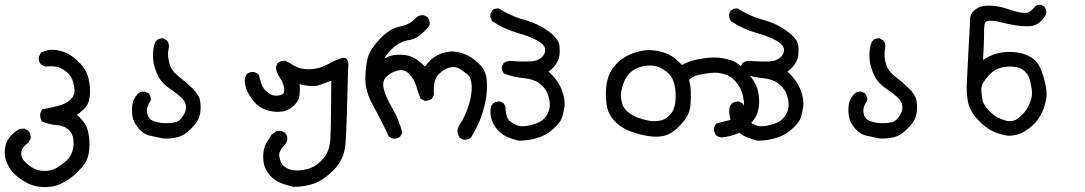

<svg xmlns="http://www.w3.org/2000/svg" viewBox="-25 -465 4545 804"><path d="M143.1 317.4Q114.7 314.5 90.3 302.2Q82 297.9 74 293Q65.9 288.1 58.1 282.5Q50.3 276.9 42.5 270Q18.6 249.5 5.4 220.7Q-1.5 206.1 -3.9 190.7Q-6.3 175.3 -4.4 159.4Q-2.4 143.6 2.9 130.4Q8.3 117.2 17.6 106.9Q35.2 86.9 55.7 75.7L56.6 75.2H58.1L75.7 73.2H77.6L79.1 74.2L92.8 82L93.8 82.5L94.7 83.5Q104.5 96.7 103.5 114.7V116.2L102.5 117.2L94.7 130.9L94.2 131.8L93.3 132.8Q78.6 143.1 71.3 154.1Q64 165 64 175.8Q63.5 198.7 84.5 217.3Q106.4 237.3 126 244.6Q145.5 252 169.4 250.5Q174.3 250 179 249.5Q183.6 249 188 247.8Q192.4 246.6 196.8 245.1Q201.2 243.7 205.3 241.7Q209.5 239.7 213.4 237.3Q233.9 224.6 252.4 208.5Q270.5 192.9 277.8 169.4Q285.2 146 282.2 118.7Q279.8 92.8 260.3 76.7Q250.5 68.4 238.8 64Q227.1 59.6 212.4 58.6Q181.2 56.6 152.8 44.4L151.4 43.9L150.4 42.5Q141.6 28.8 143.6 11.2V10.3L144 9.3L149.9 -4.4L151.4 -7.3L154.3 -7.8Q189.9 -13.7 223.1 -22.9Q254.9 -31.7 272 -49.8Q289.1 -67.4 287.1 -87.9Q285.2 -109.9 278.3 -129.9Q271.5 -148.9 255.9 -162.1Q240.2 -175.8 222.2 -182.6Q204.1 -189.5 165.5 -186.5H163.6L162.1 -187L147.5 -194.8L146.5 -195.3L146 -196.3Q135.3 -208 137.7 -226.1V-227.1L138.2 -228L145 -242.7L146 -244.6L147.9 -245.6Q162.1 -252.4 176.8 -255.1Q191.4 -257.8 206.1 -255.9Q233.9 -252 254.4 -242.7Q274.9 -233.4 305.2 -205.1Q336.4 -175.8 345.7 -136.7Q354.5 -98.1 351.1 -63.5Q349.1 -45.4 343 -31.7Q336.9 -18.1 326.7 -8.3Q311 5.9 296.9 15.6Q298.8 17.1 301 19.3Q303.2 21.5 305.4 23.7Q307.6 25.9 310.1 28.3Q312.5 30.8 314.9 33.7Q317.4 36.6 320.3 39.6Q339.4 60.5 345.7 94.2Q351.6 126.5 349.1 156.7Q346.7 187 336.9 207.5Q327.1 228 296.9 257.8Q282.2 272.5 265.1 284.2Q248 295.9 229.5 304.7Q191.4 322.3 143.1 317.4Z M660.6 115.2Q633.8 109.4 606.9 104Q602.1 103 597.4 101.6Q592.8 100.1 588.4 98.1Q584 96.2 579.8 93.8Q575.7 91.3 571.8 88.4Q567.9 85.4 564.2 82Q560.5 78.6 557.1 74.7Q536.6 51.8 531.2 29.3Q526.4 7.3 528.3 -20Q530.3 -48.3 551.3 -71.3H551.8V-71.8Q564.5 -83.5 582 -81.1H582.5L583.5 -80.6L596.2 -74.7L597.7 -74.2L598.1 -72.8Q607.4 -61.5 606.4 -45.4V-43.9L605.5 -42.5Q590.8 -21.5 590.3 -4.2Q589.8 13.2 597.7 26.4Q605.5 39.1 625.5 44.4Q647.5 50.8 671.4 50.8Q683.6 50.8 693.4 49.6Q703.1 48.3 710.9 46.4Q715.3 44.9 719.7 42.5Q724.1 40 727.8 37.1Q731.4 34.2 734.9 29.8Q744.6 17.6 750.5 3.4Q755.9 -10.3 752.4 -27.3Q751 -35.2 745.6 -43.2Q740.2 -51.3 731 -59.6Q724.6 -64.9 717 -71Q709.5 -77.1 700.9 -83.3Q692.4 -89.4 683.1 -95.7Q653.8 -116.2 638.7 -143.6Q634.3 -152.8 630.4 -161.6Q626.5 -170.4 623.8 -179.4Q621.1 -188.5 619.1 -197.3Q614.3 -223.1 616.2 -248.5Q618.2 -273.9 627.4 -292.5L627.9 -293.5L628.9 -293.9Q640.1 -305.7 657.7 -304.7H659.2L660.2 -303.7L672.9 -295.9L673.8 -295.4L674.3 -294.9Q685.1 -281.7 681.6 -263.7Q676.8 -241.2 680.2 -219.2Q683.6 -197.3 691.9 -179.7Q700.2 -163.1 727.5 -141.1Q756.8 -118.7 781.7 -94.2Q808.1 -68.4 812.5 -44.9Q816.4 -22.9 814.5 -2Q813.5 8.8 811 18.1Q808.6 27.3 804.7 35.6Q796.9 52.2 772 76.7Q747.1 102.1 719.2 109.4Q691.9 116.2 662.1 115.2H661.6Z M1203.6 317.4Q1197.3 315.9 1190.7 314.2Q1184.1 312.5 1177.5 310.5Q1170.9 308.6 1164.6 306.4Q1158.2 304.2 1152.3 301.8Q1139.2 296.9 1127.9 289.1Q1116.7 281.2 1106.4 270.5Q1100.1 263.2 1095 255.6Q1089.8 248 1086.2 239.7Q1082.5 231.4 1080.6 223.1Q1075.2 197.8 1078.1 173.3Q1081.1 149.4 1091.3 132.3Q1100.6 116.2 1111.3 100.1L1111.8 99.6L1112.8 98.6L1131.3 85L1132.8 84H1134.3L1150.9 83H1152.3L1153.8 83.5L1167.5 90.3L1168.9 90.8L1169.4 91.8Q1180.2 104.5 1177.7 122.6V124L1177.2 124.5L1170.4 138.2L1169.9 139.2L1168.9 140.1Q1141.1 167 1144.5 189Q1146.5 200.7 1149.7 209.5Q1152.8 218.3 1156.7 223.6Q1161.1 229 1167.7 233.6Q1174.3 238.3 1182.6 242.2Q1199.2 250 1226.6 248.5Q1254.4 247.1 1279.8 236.8Q1305.2 226.6 1330.6 196.8Q1355.5 167.5 1358.4 115.7Q1361.3 63.5 1362.3 -127Q1336.9 -117.2 1312.5 -108.9Q1284.7 -99.1 1229.5 -112.3Q1231.9 -88.9 1229.5 -68.4Q1228 -55.2 1222.2 -43.9Q1216.3 -32.7 1206.5 -23.4Q1200.2 -17.6 1193.6 -12.9Q1187 -8.3 1180.2 -5.1Q1173.3 -2 1166.5 0Q1146 4.9 1123 2.4Q1100.1 0 1079.1 -8.8Q1058.1 -17.6 1040.5 -37.6Q1023.4 -57.1 1011.2 -81.5Q999 -106 1000 -136.7V-138.2L1000.5 -139.2L1007.3 -152.8L1007.8 -154.3L1008.8 -154.8Q1021.5 -165.5 1039.6 -163.1H1041L1041.5 -162.6L1055.2 -155.8L1057.6 -154.3L1058.6 -151.9Q1064 -131.3 1070.3 -112.3Q1076.2 -94.2 1095.7 -78.1Q1114.3 -62.5 1135.7 -64.5Q1146.5 -65.4 1153.1 -68.1Q1159.7 -70.8 1162.1 -74.7Q1167.5 -84 1163.6 -102.1Q1159.7 -121.6 1147.5 -138.7Q1134.3 -157.7 1129.9 -181.6V-183.6L1130.4 -185.1L1137.2 -199.7L1137.7 -201.2L1139.2 -202.1Q1152.8 -212.4 1169.9 -210H1170.4L1171.4 -209.5L1186 -202.6L1186.5 -202.1H1187Q1216.3 -181.2 1241.2 -177.2Q1266.6 -172.9 1294.4 -177.2Q1322.3 -181.6 1348.1 -195.8Q1375.5 -211.4 1404.3 -221.2Q1411.1 -223.6 1416.5 -222.7Q1438.5 -219.7 1432.6 -174.3Q1426.8 73.7 1421.9 136.7Q1420.4 152.8 1416.7 168Q1413.1 183.1 1407 196.8Q1400.9 210.4 1392.3 222.9Q1383.8 235.4 1373 246.1Q1329.6 290 1289.6 303.7Q1250 317.4 1205.1 317.4H1204.6Z M1915.5 119.6 1901.9 112.8 1900.4 111.8 1899.4 110.8Q1895 104 1892.8 96.7Q1890.6 89.4 1890.6 81.1V80.6Q1891.6 68.4 1908.7 42Q1924.3 18.1 1938.5 -26.9Q1952.1 -71.3 1950.2 -106.4Q1948.2 -140.6 1932.1 -153.8Q1914.6 -168 1897.5 -178.2Q1881.8 -187 1859.4 -182.6Q1836.9 -178.2 1812 -154.3Q1788.1 -131.3 1792 -69.8V-68.4L1791.5 -66.9L1784.7 -53.2L1784.2 -51.8L1782.7 -51.3Q1771.5 -42 1754.4 -43H1753.4L1752.4 -43.5L1738.8 -50.3L1736.8 -51.3L1735.8 -53.2Q1725.1 -78.1 1717.8 -105Q1711.4 -129.9 1689.9 -153.8Q1669.9 -176.3 1642.6 -169.9Q1613.3 -163.6 1593.3 -144Q1574.7 -126 1581.5 -95.7Q1588.4 -62.5 1616.2 -15.1Q1645 33.7 1659.2 88.4L1659.7 90.8L1658.7 92.8L1651.9 105.5L1651.4 106.4L1650.4 106.9Q1638.7 117.7 1620.6 115.2H1619.1L1618.7 114.7L1605 107.9L1603 106.9L1602.1 105Q1573.7 42.5 1539.6 -18.6Q1503.9 -81.5 1504.9 -136.7Q1505.9 -191.4 1515.6 -225.1Q1525.9 -259.8 1566.4 -302.7Q1607.4 -346.2 1650.9 -354Q1690.4 -360.8 1719.2 -392.6L1719.7 -393.1H1720.2Q1725.6 -397.9 1732.9 -399.9Q1740.2 -401.9 1748.5 -401.4H1749.5L1750.5 -400.9L1764.2 -394L1765.6 -393.1L1766.6 -392.1Q1775.4 -378.4 1774.4 -361.8V-360.4L1773.4 -358.9Q1762.7 -345.2 1752.2 -334.5Q1741.7 -323.7 1731.2 -315.9Q1720.7 -308.1 1710.2 -303.5Q1699.7 -298.8 1689 -297.4Q1650.9 -292.5 1618.2 -261.7Q1594.7 -240.2 1584.5 -219.7Q1592.8 -224.6 1601.1 -227.8Q1609.4 -231 1618.2 -232.9Q1644.5 -238.3 1672.4 -234.4Q1700.7 -230 1723.1 -213.4Q1732.4 -206.5 1740.2 -199.7Q1748 -192.9 1754.4 -186.5Q1775.9 -213.4 1789.6 -223.1Q1804.7 -233.9 1820.6 -240Q1836.4 -246.1 1854.5 -248.5Q1864.3 -250 1874.3 -249.3Q1884.3 -248.5 1894.8 -246.3Q1905.3 -244.1 1916 -240Q1926.8 -235.8 1938 -230.5Q1948.7 -224.6 1960 -215.8Q1971.2 -207 1982.9 -195.8Q2007.3 -171.9 2012.2 -138.2Q2016.6 -105.5 2011.7 -64.9Q2006.8 -23.9 1990.5 22.5Q1974.1 68.8 1947.3 110.4L1946.8 111.3L1946.3 111.8Q1935.5 121.1 1917.5 120.1H1916.5Z M2146 124Q2134.3 121.1 2122.6 117.2Q2110.8 113.3 2099.1 108.4Q2075.7 98.6 2058.6 78.6Q2041.5 58.6 2034.7 38.1Q2027.3 17.6 2029.3 -9.3Q2030.3 -22 2039.1 -30.3V-30.8Q2050.8 -41 2067.9 -40H2068.8L2070.3 -39.6L2083 -32.7L2083.5 -32.2L2084 -31.2Q2093.8 -22 2091.8 -5.9Q2095.7 30.3 2108.9 41Q2123 52.7 2138.7 59.1Q2153.3 65.4 2174.3 63Q2195.8 60.5 2220.2 52.2Q2243.7 43.9 2257.3 27.3Q2271 11.2 2274.9 -6.8Q2279.3 -24.4 2275.9 -43.9Q2272.5 -63.5 2264.2 -81.1Q2255.9 -97.7 2233.4 -116.2Q2210.4 -133.8 2169.4 -137.7Q2125.5 -141.6 2086.9 -156.7L2085.4 -157.2L2084.5 -158.2Q2075.2 -168.9 2076.2 -185.1V-186L2076.7 -187.5L2083.5 -200.2L2084.5 -201.2L2085.4 -202.1Q2102.1 -212.9 2125 -209Q2169.9 -206.1 2199.7 -208Q2213.9 -209 2225.1 -213.6Q2236.3 -218.3 2245.1 -226.6Q2261.2 -243.2 2257.3 -261.7Q2253.4 -280.3 2223.1 -296.4Q2190.9 -314 2139.2 -328.1Q2112.3 -335.9 2086.7 -347.9Q2061 -359.9 2036.6 -376L2035.6 -376.5L2035.2 -377.9Q2027.3 -390.1 2028.3 -405.8V-406.7L2028.8 -407.7L2034.7 -419.4L2035.2 -420.4L2036.1 -421.4Q2046.9 -430.7 2063 -429.7H2064.5L2065.9 -428.7Q2082 -418 2099.1 -409.4Q2116.2 -400.9 2134.3 -393.8Q2152.3 -386.7 2170.9 -381.8Q2190.4 -376.5 2208 -369.4Q2225.6 -362.3 2241.5 -353.5Q2257.3 -344.7 2271 -334.5Q2314 -302.2 2317.4 -275.9Q2318.8 -264.2 2318.8 -252.9Q2318.8 -241.7 2317.4 -231Q2314 -209.5 2298.8 -190.4Q2287.1 -175.8 2272.5 -165.5Q2310.5 -130.4 2326.2 -91.3Q2342.8 -49.3 2338.4 -17.6Q2335.9 -2.4 2333.3 9.8Q2330.6 22 2327.1 30.8Q2320.3 49.3 2291 75.7Q2261.7 102.1 2224.6 112.8Q2188.5 124 2147.5 124H2147Z M2995.6 110.4Q2992.7 109.9 2989.5 109.1Q2986.3 108.4 2983.6 107.4Q2981 106.4 2978.5 104.7Q2976.1 103 2973.6 101.1L2973.1 100.6L2972.7 100.1Q2968.3 93.8 2966.3 86.4Q2964.4 79.1 2964.8 70.8V69.8L2965.3 68.8L2972.2 55.2L2973.6 52.7L2976.1 51.8Q3003.4 44.9 3029.8 38.1Q3054.2 31.7 3074.2 7.8Q3080.6 0 3084.5 -8.1Q3088.4 -16.1 3089.8 -24.7Q3091.3 -33.2 3089.8 -42Q3085.9 -70.8 3078.1 -88.6Q3070.3 -106.4 3053.2 -126Q3036.6 -145.5 3008.8 -154.3Q2981 -163.1 2952.1 -159.7Q2942.4 -158.7 2933.3 -157.2Q2924.3 -155.8 2916 -154.5Q2907.7 -153.3 2899.9 -151.4Q2880.4 -147.5 2860.4 -130.9Q2867.2 -105 2867.7 -82.5Q2868.2 -59.6 2867.2 -34.7Q2866.7 -25.9 2865.5 -17.6Q2864.3 -9.3 2861.8 -1.2Q2859.4 6.8 2856 14.6Q2845.7 37.6 2817.4 65.4Q2789.1 94.2 2760.3 102.5Q2731.9 110.4 2694.8 105.5Q2676.8 103 2657.7 98.4Q2638.7 93.8 2618.7 86.4Q2577.6 72.3 2549.8 43Q2522 13.7 2516.1 -22Q2510.7 -56.2 2512.7 -90.3Q2514.6 -124.5 2525.9 -151.9Q2537.1 -180.2 2564.9 -206.1Q2592.8 -231.9 2633.3 -244.6Q2653.8 -251.5 2672.6 -253.9Q2691.4 -256.3 2708.5 -254.4Q2742.7 -251 2772 -238.3Q2786.1 -232.4 2800.8 -220.7Q2815.4 -209 2830.6 -192.9Q2843.8 -200.2 2857.4 -205.3Q2871.1 -210.4 2884.8 -213.9Q2894.5 -215.8 2904.3 -217.8Q2914.1 -219.7 2923.8 -220.9Q2933.6 -222.2 2943.4 -223.1Q2972.7 -225.6 2998 -221.7Q3010.3 -219.7 3021.7 -216.8Q3033.2 -213.9 3043.9 -210Q3065.9 -202.1 3102.1 -163.6Q3113.8 -150.9 3122.8 -138.4Q3131.8 -126 3137.9 -113.8Q3144 -101.6 3147.5 -89.8Q3156.2 -55.2 3153.3 -25.9Q3150.4 3.4 3141.1 21.5Q3131.8 39.6 3106 64.5Q3080.1 89.4 3053.2 98.1Q3026.9 107.4 2996.6 110.4H2996.1ZM2743.7 39.1Q2762.7 33.7 2779.1 17.3Q2795.4 1 2800.3 -22.9Q2805.7 -48.3 2804.2 -74.7Q2803.7 -88.4 2801.3 -100.8Q2798.8 -113.3 2794.9 -125Q2787.1 -147.9 2768.1 -163.1Q2765.1 -165.5 2762 -168Q2758.8 -170.4 2755.4 -172.4Q2752 -174.3 2748.8 -176.3Q2745.6 -178.2 2742.2 -179.9Q2738.8 -181.6 2735.4 -182.9Q2731.9 -184.1 2728.5 -185.5Q2708.5 -192.4 2684.1 -189.9Q2659.7 -187.5 2640.1 -178.2Q2630.4 -173.8 2622.3 -167.7Q2614.3 -161.6 2607.4 -154.3Q2600.6 -147 2594.7 -136.2Q2588.9 -125.5 2584 -110.8Q2574.2 -82 2575.2 -62.5Q2576.2 -42 2582.5 -24.9Q2588.9 -8.3 2605.5 4.9Q2609.4 8.3 2614 11.2Q2618.7 14.2 2623.3 16.8Q2627.9 19.5 2633.1 22Q2638.2 24.4 2643.6 26.9Q2665.5 35.2 2689.9 40Q2713.9 44.9 2743.7 39.1Z M3146 124Q3134.3 121.1 3122.6 117.2Q3110.8 113.3 3099.1 108.4Q3075.7 98.6 3058.6 78.6Q3041.5 58.6 3034.7 38.1Q3027.3 17.6 3029.3 -9.3Q3030.3 -22 3039.1 -30.3V-30.8Q3050.8 -41 3067.9 -40H3068.8L3070.3 -39.6L3083 -32.7L3083.5 -32.2L3084 -31.2Q3093.8 -22 3091.8 -5.9Q3095.7 30.3 3108.9 41Q3123 52.7 3138.7 59.1Q3153.3 65.4 3174.3 63Q3195.8 60.5 3220.2 52.2Q3243.7 43.9 3257.3 27.3Q3271 11.2 3274.9 -6.8Q3279.3 -24.4 3275.9 -43.9Q3272.5 -63.5 3264.2 -81.1Q3255.9 -97.7 3233.4 -116.2Q3210.4 -133.8 3169.4 -137.7Q3125.5 -141.6 3086.9 -156.7L3085.4 -157.2L3084.5 -158.2Q3075.2 -168.9 3076.2 -185.1V-186L3076.7 -187.5L3083.5 -200.2L3084.5 -201.2L3085.4 -202.1Q3102.1 -212.9 3125 -209Q3169.9 -206.1 3199.7 -208Q3213.9 -209 3225.1 -213.6Q3236.3 -218.3 3245.1 -226.6Q3261.2 -243.2 3257.3 -261.7Q3253.4 -280.3 3223.1 -296.4Q3190.9 -314 3139.2 -328.1Q3112.3 -335.9 3086.7 -347.9Q3061 -359.9 3036.6 -376L3035.6 -376.5L3035.2 -377.9Q3027.3 -390.1 3028.3 -405.8V-406.7L3028.8 -407.7L3034.7 -419.4L3035.2 -420.4L3036.1 -421.4Q3046.9 -430.7 3063 -429.7H3064.5L3065.9 -428.7Q3082 -418 3099.1 -409.4Q3116.2 -400.9 3134.3 -393.8Q3152.3 -386.7 3170.9 -381.8Q3190.4 -376.5 3208 -369.4Q3225.6 -362.3 3241.5 -353.5Q3257.3 -344.7 3271 -334.5Q3314 -302.2 3317.4 -275.9Q3318.8 -264.2 3318.8 -252.9Q3318.8 -241.7 3317.4 -231Q3314 -209.5 3298.8 -190.4Q3287.1 -175.8 3272.5 -165.5Q3310.5 -130.4 3326.2 -91.3Q3342.8 -49.3 3338.4 -17.6Q3335.9 -2.4 3333.3 9.8Q3330.6 22 3327.1 30.8Q3320.3 49.3 3291 75.7Q3261.7 102.1 3224.6 112.8Q3188.5 124 3147.5 124H3147Z M3660.6 115.2Q3633.8 109.4 3606.9 104Q3602.1 103 3597.4 101.6Q3592.8 100.1 3588.4 98.1Q3584 96.2 3579.8 93.8Q3575.7 91.3 3571.8 88.4Q3567.9 85.4 3564.2 82Q3560.5 78.6 3557.1 74.7Q3536.6 51.8 3531.2 29.3Q3526.4 7.3 3528.3 -20Q3530.3 -48.3 3551.3 -71.3H3551.8V-71.8Q3564.5 -83.5 3582 -81.1H3582.5L3583.5 -80.6L3596.2 -74.7L3597.7 -74.2L3598.1 -72.8Q3607.4 -61.5 3606.4 -45.4V-43.9L3605.5 -42.5Q3590.8 -21.5 3590.3 -4.2Q3589.8 13.2 3597.7 26.4Q3605.5 39.1 3625.5 44.4Q3647.5 50.8 3671.4 50.8Q3683.6 50.8 3693.4 49.6Q3703.1 48.3 3710.9 46.4Q3715.3 44.9 3719.7 42.5Q3724.1 40 3727.8 37.1Q3731.4 34.2 3734.9 29.8Q3744.6 17.6 3750.5 3.4Q3755.9 -10.3 3752.4 -27.3Q3751 -35.2 3745.6 -43.2Q3740.2 -51.3 3731 -59.6Q3724.6 -64.9 3717 -71Q3709.5 -77.1 3700.9 -83.3Q3692.4 -89.4 3683.1 -95.7Q3653.8 -116.2 3638.7 -143.6Q3634.3 -152.8 3630.4 -161.6Q3626.5 -170.4 3623.8 -179.4Q3621.1 -188.5 3619.1 -197.3Q3614.3 -223.1 3616.2 -248.5Q3618.2 -273.9 3627.4 -292.5L3627.9 -293.5L3628.9 -293.9Q3640.1 -305.7 3657.7 -304.7H3659.2L3660.2 -303.7L3672.9 -295.9L3673.8 -295.4L3674.3 -294.9Q3685.1 -281.7 3681.6 -263.7Q3676.8 -241.2 3680.2 -219.2Q3683.6 -197.3 3691.9 -179.7Q3700.2 -163.1 3727.5 -141.1Q3756.8 -118.7 3781.7 -94.2Q3808.1 -68.4 3812.5 -44.9Q3816.4 -22.9 3814.5 -2Q3813.5 8.8 3811 18.1Q3808.6 27.3 3804.7 35.6Q3796.9 52.2 3772 76.7Q3747.1 102.1 3719.2 109.4Q3691.9 116.2 3662.1 115.2H3661.6Z M4196.3 103.5Q4162.6 98.6 4131.8 84.5Q4101.1 70.3 4067.9 34.2Q4034.7 -2.4 4027.8 -41.5Q4024.9 -60.5 4023.7 -78.6Q4022.5 -96.7 4023.4 -113.8Q4025.4 -147 4028.8 -221.2Q4032.2 -295.4 4034.7 -331.1Q4037.1 -366.2 4037.1 -384.3Q4037.1 -404.8 4052.7 -419.4Q4067.4 -433.1 4083.5 -437.5Q4099.1 -442.4 4129.9 -440.9Q4160.2 -439.5 4199.7 -425.8Q4237.8 -413.1 4258.8 -411.1Q4278.3 -409.2 4290.5 -418.5Q4303.2 -428.7 4308.1 -436Q4315.4 -446.3 4332.5 -445.3H4333.5L4335 -444.8L4347.7 -438L4348.6 -437L4349.6 -436Q4357.4 -424.3 4356.4 -407.7V-406.7L4356 -405.8Q4354 -401.9 4351.6 -398.2Q4349.1 -394.5 4346.2 -390.6Q4343.3 -386.7 4339.8 -382.8Q4336.4 -378.9 4332 -375Q4323.7 -366.2 4312.5 -361.3Q4301.3 -356.4 4287.6 -355.5Q4274.4 -354.5 4259.5 -355.5Q4244.6 -356.4 4228 -358.9Q4195.3 -364.3 4164.1 -372.1Q4148.9 -376 4137 -377.4Q4125 -378.9 4115.7 -377.9Q4100.6 -376.5 4098.6 -366.7Q4097.7 -362.3 4096.9 -355.7Q4096.2 -349.1 4095.9 -340.6Q4095.7 -332 4095.7 -321.8Q4095.7 -318.4 4095.7 -314.5Q4095.7 -310.5 4095.5 -306.2Q4095.2 -301.8 4095.2 -296.6Q4095.2 -291.5 4095 -285.6Q4094.7 -279.8 4094.5 -273.7Q4094.2 -267.6 4093.8 -260.5Q4093.3 -253.4 4093 -246.1Q4092.8 -238.8 4092.3 -230.7Q4091.8 -222.7 4091.3 -213.9Q4117.7 -231.4 4143.6 -239.3Q4158.7 -243.7 4174.1 -245.8Q4189.5 -248 4205.1 -247.6Q4236.3 -247.1 4260.3 -239.5Q4284.2 -231.9 4305.2 -216.3Q4327.1 -199.7 4343.8 -146.5Q4360.4 -93.3 4356.9 -59.6Q4353.5 -25.9 4338.4 6.3Q4330.6 22.5 4320.3 36.4Q4310.1 50.3 4297.4 61.5Q4292.5 65.9 4287.4 69.8Q4282.2 73.7 4277.3 77.4Q4272.5 81.1 4267.6 84Q4262.7 86.9 4257.8 89.4Q4252.9 91.8 4248.5 93.8Q4224.6 103.5 4197.3 103.5H4196.8ZM4229 36.6Q4249 24.4 4265.1 4.9Q4272.9 -4.9 4279.1 -16.1Q4285.2 -27.3 4290 -40.5Q4298.8 -65.9 4295.9 -86.9Q4293 -109.4 4287.1 -130.9Q4281.7 -151.4 4267.3 -165.3Q4252.9 -179.2 4234.9 -183.1Q4216.3 -187.5 4194.3 -186Q4187 -185.5 4179.7 -184.3Q4172.4 -183.1 4165.5 -181.2Q4158.7 -179.2 4151.9 -176.8Q4147.9 -175.3 4144.3 -173.1Q4140.6 -170.9 4136.7 -168.2Q4132.8 -165.5 4128.9 -162.4Q4125 -159.2 4121.3 -155.5Q4117.7 -151.9 4113.8 -147.5Q4104.5 -136.7 4098.1 -127.7Q4091.8 -118.7 4088.9 -111.8Q4083 -98.6 4084.5 -82Q4085.9 -64.5 4089.4 -45.4Q4092.3 -28.3 4112.8 -5.9Q4133.3 16.6 4148.4 24.4Q4155.8 28.8 4165.3 32.5Q4174.8 36.1 4186 40Q4206.5 46.4 4229 36.6Z"/></svg>

Font: NaikaiFont
Style: SemiBold
Weight: 600
Version: Version 1.89